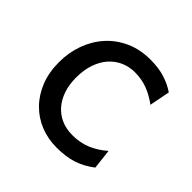

<svg xmlns="http://www.w3.org/2000/svg" viewBox="-139 -636 776 776"><g transform="rotate(45 249.0 -248.0)"><path d="M451.7 -41.5Q433.1 -27.3 414.8 -17.3Q396.5 -7.3 376.5 -0.7Q356.4 5.9 333.5 9Q310.5 12.2 283.2 12.2Q233.9 12.2 190.9 -5.1Q147.9 -22.5 115.7 -55.2Q83.5 -87.9 64.9 -134.3Q46.4 -180.7 46.4 -239.3Q46.4 -294.4 64.2 -343.3Q82 -392.1 115 -428.7Q147.9 -465.3 195.1 -486.6Q242.2 -507.8 300.3 -507.8Q349.1 -507.8 384.5 -496.3Q419.9 -484.9 446.8 -466.3L429.7 -378.4Q396.5 -402.8 363.8 -415Q331.1 -427.2 293 -427.2Q260.3 -427.2 232.2 -414.8Q204.1 -402.3 183.3 -378.9Q162.6 -355.5 150.9 -321.3Q139.2 -287.1 139.2 -244.1Q139.2 -204.6 149.9 -172.4Q160.6 -140.1 180.7 -116.9Q200.7 -93.8 229 -81.1Q257.3 -68.4 293 -68.4Q337.4 -68.4 373.5 -83.5Q409.7 -98.6 441.9 -127Z"/></g></svg>

Font: Andika Phon
Style: Regular
Weight: 400
Designer: Victor Gaultney, Annie Olsen, Julie Remington, Don Collingsworth, Eric Hays, Becca Hirsbrunner
Foundry: SIL International
Version: Version 5.000